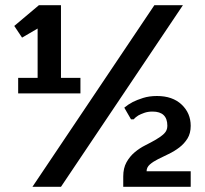

<svg xmlns="http://www.w3.org/2000/svg" viewBox="-20 -720 790 740"><path d="M575 -700H685L215 0H105ZM125 -610 65 -575 35 -620 130 -700H215V-420H290V-360H50V-420H125ZM715 -235Q715 -206 702.5 -186Q690 -166 671 -151.5Q652 -137 630 -126.5Q608 -116 589 -106.5Q570 -97 557.5 -86Q545 -75 545 -60H715V0H455V-40Q455 -72 467.5 -94.5Q480 -117 499 -133Q518 -149 540 -160Q562 -171 581 -182Q600 -193 612.5 -205Q625 -217 625 -235Q625 -290 568 -290Q550 -290 536 -285Q522 -280 513 -275Q502 -268 495 -260H485L459 -305Q473 -317 492 -327Q508 -335 531.5 -342.5Q555 -350 585 -350Q645 -350 680 -317Q715 -284 715 -235Z"/></svg>

Font: Scada
Style: Regular
Weight: 400
Designer: Jovanny Lemonad
Foundry: Jovanny Lemonad
Version: Version 3.005; ttfautohint (v0.91) -l 8 -r 50 -G 200 -x 0 -w